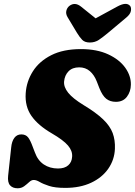

<svg xmlns="http://www.w3.org/2000/svg" viewBox="-20 -971 706 1005"><path d="M321.5 12.5Q268 12.5 236.8 2.2Q205.5 -8 187.8 -18.5Q170 -29 156.5 -29Q144.5 -29 132.8 -18Q121 -7 106.5 3.8Q92 14.5 72 14.5Q46.5 14.5 32.8 -0.8Q19 -16 22.5 -50.5L38.5 -198.5Q41.5 -231 55 -249.2Q68.5 -267.5 91.5 -267.5Q114.5 -267.5 126.8 -252.2Q139 -237 151.5 -202L162.5 -173.5Q177.5 -131.5 209.2 -110.2Q241 -89 283.5 -89Q318.5 -89 337.2 -105.8Q356 -122.5 357.5 -150.5Q360 -181 336 -209.2Q312 -237.5 251 -273Q179.5 -314.5 144.8 -364Q110 -413.5 114.5 -482.5Q118.5 -544.5 151.8 -597.2Q185 -650 248 -682Q311 -714 403.5 -714Q487.5 -714 546.5 -686.5Q605.5 -659 635.8 -616.2Q666 -573.5 665 -527.5Q664.5 -491.5 644.5 -464.8Q624.5 -438 586.5 -438Q556.5 -438 536.2 -454Q516 -470 500 -510L487 -543.5Q473.5 -578.5 450.5 -598.5Q427.5 -618.5 394.5 -618.5Q359 -618.5 338.8 -597.8Q318.5 -577 315.5 -544.5Q313 -515.5 337 -485.5Q361 -455.5 417.5 -421Q483 -381.5 519.5 -346.5Q556 -311.5 569.8 -274.5Q583.5 -237.5 581.5 -191.5Q579 -134.5 546.8 -88Q514.5 -41.5 457 -14.5Q399.5 12.5 321.5 12.5ZM545.5 -799Q518.5 -776.5 497.8 -762.5Q477 -748.5 450.5 -748.5Q424 -748.5 410.5 -762.2Q397 -776 383 -799L333.5 -881.5Q323.5 -898.5 327.2 -914.5Q331 -930.5 343 -940Q372 -962 404 -936.5L480.5 -875L593.5 -936.5Q642 -963 661 -940Q668 -931 665.2 -914Q662.5 -897 641 -879Z"/></svg>

Font: Fraunces 72pt S100 Black
Style: Italic
Weight: 900
Italic angle: -16°
Version: Version 1.000; ttfautohint (v1.8.3)